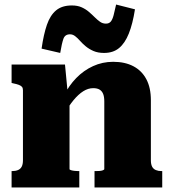

<svg xmlns="http://www.w3.org/2000/svg" viewBox="-20 -825 756 845"><path d="M31 0V-72H33Q48 -72 59 -76.5Q70 -81 75.5 -91.5Q81 -102 81 -120V-428Q81 -438 76.5 -443Q72 -448 63 -451.5Q54 -455 39 -458L31 -460V-541H266L278 -416L286 -414V-81Q286 -78 292.5 -76Q299 -74 308 -73Q317 -72 325 -72H329V0ZM694 0H396V-72H399Q407 -72 416.5 -72.5Q426 -73 432.5 -75.5Q439 -78 439 -81V-379Q439 -399 434 -411.5Q429 -424 418.5 -430.5Q408 -437 390 -437Q368 -437 346.5 -423.5Q325 -410 303.5 -384Q282 -358 259 -317L262 -405Q283 -448 315.5 -481.5Q348 -515 389.5 -534Q431 -553 478 -553Q530 -553 567 -533.5Q604 -514 624 -476.5Q644 -439 644 -384V-120Q644 -102 649.5 -91.5Q655 -81 666 -76.5Q677 -72 691 -72H694ZM438 -592Q411 -592 391.5 -600.5Q372 -609 357.5 -621Q343 -633 332 -645.5Q321 -658 310.5 -666Q300 -674 288 -674Q266 -674 259 -654Q252 -634 245 -592L163 -611Q172 -674 186.5 -716Q201 -758 227 -779.5Q253 -801 296 -801Q321 -801 339 -793Q357 -785 371 -773Q385 -761 397 -749Q409 -737 420.5 -729Q432 -721 446 -721Q460 -721 467.5 -730Q475 -739 480 -758Q485 -777 491 -805L574 -784Q564 -720 547 -677.5Q530 -635 504 -613.5Q478 -592 438 -592Z"/></svg>

Font: Roboto Serif 20pt ExtraBold
Style: Regular
Weight: 800
Version: Version 1.008